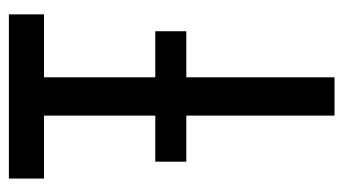

<svg xmlns="http://www.w3.org/2000/svg" viewBox="-186 -568 754 421"><g transform="rotate(-90 190.5 -357.0)"><path d="M148 0V-325H47V-393H148V-637H10V-714H370V-637H232V-393H333V-325H232V0Z"/></g></svg>

Font: Noto Sans ExtraCondensed
Style: Regular
Weight: 400
Width: 2
Designer: Monotype Design Team
Foundry: Monotype Imaging Inc.
Version: Version 2.013